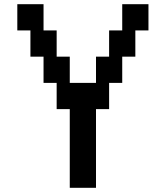

<svg xmlns="http://www.w3.org/2000/svg" viewBox="-20 -1020 790 915"><path d="M312.5 -125V-500H250V-625H187.5V-750H125V-875H62.5V-1000H187.5V-875H250V-750H312.5V-625H437.5V-750H500V-875H562.5V-1000H687.5V-875H625V-750H562.5V-625H500V-500H437.5V-125Z"/></svg>

Font: Better VCR
Style: Regular
Weight: 400
Designer: artdzyk
Foundry: https://fontstruct.com
Version: Version 1.0